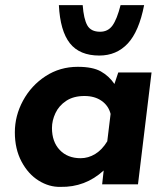

<svg xmlns="http://www.w3.org/2000/svg" viewBox="-20 -720 658 750"><path d="M572 -437 519 0H379L385 -54Q313 12 216 10Q172 11 131 -14.5Q90 -40 64 -89Q38 -138 38 -203Q38 -268 70 -327Q102 -386 158 -422.5Q214 -459 284 -459Q342 -459 374 -441Q406 -423 427 -392L442 -437ZM412 -275Q404 -307 377 -326Q350 -345 310 -345Q267 -345 238.5 -326Q210 -307 196.5 -278Q183 -249 183 -220Q183 -166 213.5 -134Q244 -102 295 -102Q325 -102 352 -118.5Q379 -135 399 -168ZM210 -700H303Q307 -646 321 -621Q335 -596 371 -596Q402 -596 419.5 -620.5Q437 -645 451 -700H543Q523 -597 479 -550Q435 -503 368 -503Q291 -503 253 -551Q215 -599 210 -700Z"/></svg>

Font: Josefin Sans
Style: Bold Italic
Weight: 700
Italic angle: -7°
Designer: Santiago Orozco
Foundry: Typemade
Version: Version 2.000